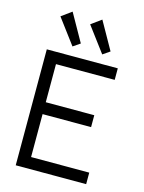

<svg xmlns="http://www.w3.org/2000/svg" viewBox="-126 -923 751 998"><g transform="rotate(15 250.0 -424.0)"><path d="M184 -673 222 -699 138 -848 83 -808ZM344 -673 382 -699 298 -848 243 -808ZM59 0H438V-62H125V-293H386V-357H125V-562H441V-624H59Z"/></g></svg>

Font: Inconsolata Thin
Style: Regular
Weight: 100
Monospace: yes
Designer: Raph Levien, Cyreal, Brenton Simpson
Foundry: Raph Levien, Cyreal, Google
Version: Version 3.100